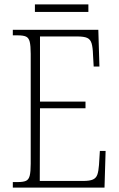

<svg xmlns="http://www.w3.org/2000/svg" viewBox="-20 -849 540 869"><path d="M38 0V-25H61Q85 -25 97.5 -30.5Q110 -36 114.5 -54Q119 -72 119 -108V-605Q119 -642 114.5 -660Q110 -678 97.5 -683.5Q85 -689 61 -689H38V-714H425L430 -548H404L401 -601Q400 -635 394.5 -653Q389 -671 374.5 -677.5Q360 -684 329 -684H161V-389H367V-359H161L160 -30H356Q386 -30 400.5 -36.5Q415 -43 420.5 -58.5Q426 -74 428 -102L432 -166H458L453 0ZM138 -795V-829H380V-795Z"/></svg>

Font: Noto Serif Condensed ExtraLight
Style: Regular
Weight: 200
Width: 3
Designer: Monotype Design Team
Foundry: Monotype Imaging Inc.
Version: Version 2.013; ttfautohint (v1.8.4.7-5d5b)